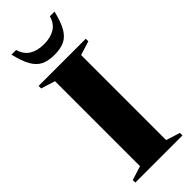

<svg xmlns="http://www.w3.org/2000/svg" viewBox="-294 -954 990 990"><g transform="rotate(-45 201.0 -459.0)"><path d="M372.5 -18.5V0H28.5V-18.5L105.5 -42.5V-662.5L28.5 -686.5V-705H372.5V-686.5L296 -662.5V-42.5ZM200.5 -837Q248 -837 279.8 -856.2Q311.5 -875.5 323.5 -918H357.5Q343 -857.5 323.5 -823Q304 -788.5 274.8 -774.2Q245.5 -760 200.5 -760Q155.5 -760 126.2 -774.2Q97 -788.5 77.5 -823Q58 -857.5 43.5 -918H77.5Q90 -875.5 121.5 -856.2Q153 -837 200.5 -837Z"/></g></svg>

Font: Newsreader 60pt
Style: Bold
Weight: 700
Designer: Hugues Gentile
Foundry: Production Type
Version: Version 1.003